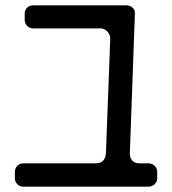

<svg xmlns="http://www.w3.org/2000/svg" viewBox="-20 -599 649 723"><path d="M36 72Q36 85 45 94.5Q54 104 69 104H537Q553 104 562.5 94.5Q572 85 572 72V48Q572 35 562.5 25.5Q553 16 537 16H504Q487 16 477.5 5Q468 -6 469 -23L488 -549Q489 -561 479.5 -570Q470 -579 454 -579H106Q91 -579 82 -570Q73 -561 73 -548V-524Q73 -511 82 -501.5Q91 -492 106 -492H359Q373 -492 384.5 -480Q396 -468 395 -450L379 -25Q377 16 342 16H69Q54 16 45 25.5Q36 35 36 48Z"/></svg>

Font: WDXL Lubrifont JP N
Style: Regular
Weight: 400
Designer: [WDXL Lubrifont] Copyright 2020-2022 (c) NightFurySL2001, Skr-ZERO; [ZCOOL QingKe HuangYou] Copyright 2018-2022 (c) The 
Version: Version 2.001;hotconv 1.1.1;makeotfexe 2.6.0